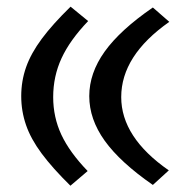

<svg xmlns="http://www.w3.org/2000/svg" viewBox="-20 -560 582 587"><path d="M195.8 -539.6 249.5 -495.6Q193.8 -437.5 168.2 -382.1Q142.6 -326.7 142.6 -263.2Q142.6 -201.7 167.7 -147.9Q192.9 -94.2 248 -37.1L195.3 7.8Q140.6 -45.9 107.4 -90.6Q74.2 -135.3 59.6 -177.7Q44.9 -220.2 44.9 -266.1Q44.9 -312.5 59.8 -354.7Q74.7 -397 107.9 -441.7Q141.1 -486.3 195.8 -539.6ZM447.3 -537.1 497.6 -493.2Q350.6 -390.1 350.6 -263.2Q350.6 -140.1 496.1 -39.1L447.3 5.4Q347.2 -64 300 -129.9Q252.9 -195.8 252.9 -266.1Q252.9 -336.4 300 -402.3Q347.2 -468.3 447.3 -537.1Z"/></svg>

Font: Pinar-DS3-FD SemiBold
Style: Regular
Weight: 600
Designer: Amin Abedi
Version: Version 3.000